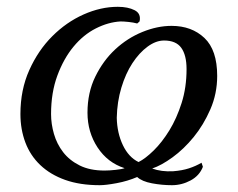

<svg xmlns="http://www.w3.org/2000/svg" viewBox="-20 -532 698 564"><path d="M576 -42Q566 -16 540 -2Q514 12 485 12Q456 12 426.5 6.5Q397 1 383 -12Q355 0 323 6Q291 12 273 12Q215 12 171.5 -3.5Q128 -19 98.5 -47Q69 -75 54.5 -113.5Q40 -152 40 -197Q40 -268 66 -326Q92 -384 133.5 -425.5Q175 -467 225.5 -489.5Q276 -512 326 -512Q356 -512 375.5 -502Q395 -492 390 -469L383 -463Q372 -466 358 -467.5Q344 -469 334 -469Q298 -467 261.5 -448.5Q225 -430 196 -395Q167 -360 148.5 -310Q130 -260 130 -197Q130 -168 138.5 -138.5Q147 -109 165.5 -85Q184 -61 214 -46Q244 -31 287 -31Q301 -31 319.5 -33Q338 -35 346 -38Q296 -54 266.5 -99Q237 -144 237 -201Q237 -260 260 -307Q283 -354 318.5 -387Q354 -420 398 -438Q442 -456 484 -456Q543 -456 580.5 -420.5Q618 -385 618 -309Q618 -257 598 -211Q578 -165 549 -129.5Q520 -94 487 -70Q454 -46 427 -37Q454 -27 489 -29Q515 -31 535 -37.5Q555 -44 572 -54ZM323 -186Q324 -141 341 -105.5Q358 -70 387 -56Q407 -66 431.5 -90Q456 -114 477.5 -149Q499 -184 513.5 -229.5Q528 -275 528 -329Q528 -370 512.5 -391.5Q497 -413 462 -413Q438 -413 413.5 -395Q389 -377 369 -346.5Q349 -316 336.5 -274.5Q324 -233 323 -186Z"/></svg>

Font: PTSerifItalic
Style: Italic
Weight: 400
Italic angle: -12°
Designer: A.Korolkova, O.Umpeleva, V.Yefimov
Foundry: ParaType Ltd
Version: Version 1.000W OFL